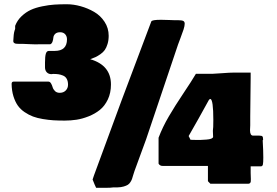

<svg xmlns="http://www.w3.org/2000/svg" viewBox="-20 -853 1304 904"><path d="M726.6 -204.6Q745.6 -254.9 774.9 -304.9Q804.2 -355 843.5 -413.6Q882.8 -472.2 902.3 -505.4H978.5Q993.7 -505.9 1027.8 -508.5Q1062 -511.2 1081.1 -511.2H1160.2V-487.8Q1160.2 -457 1159.2 -396.2Q1158.2 -335.4 1158.2 -304.2V-263.2Q1158.2 -259.3 1157.7 -251.5Q1157.2 -243.7 1157.2 -239.7Q1157.2 -214.4 1171.9 -214.4H1201.2Q1212.4 -214.4 1215.6 -210.7Q1218.8 -207 1218.8 -194.8Q1218.8 -192.9 1216.8 -192.9Q1216.8 -191.4 1217.5 -178.5Q1218.3 -165.5 1219 -146.7Q1219.7 -127.9 1219.7 -111.8Q1219.7 -86.9 1217.8 -78.4Q1215.8 -69.8 1208 -69.8H1160.2V-38.6Q1161.1 -29.8 1161.1 -9.3Q1161.1 -1.5 1160.6 2.2Q1160.2 5.9 1157.2 9Q1154.3 12.2 1148.4 12.2H970.7Q969.2 10.3 964.8 6.3Q960.4 2.4 959 -0.5V-71.8H759.8Q757.8 -71.8 753.2 -71.8Q748.5 -71.8 747.1 -71.8Q745.6 -71.8 742.2 -72Q738.8 -72.3 737.5 -73Q736.3 -73.7 733.9 -75Q731.4 -76.2 729.7 -78.1Q728 -80.1 726.6 -82.5ZM868.2 -212.4Q869.1 -210 872.6 -203.9Q876 -197.8 877 -194.8Q879.9 -194.8 897.7 -194.3Q915.5 -193.8 926.3 -194.3Q937 -194.8 951.7 -195.8Q966.3 -196.8 974.4 -200Q982.4 -203.1 983.4 -208.5Q983.4 -212.9 982.9 -221.4Q982.4 -230 982.4 -233.9V-238.8Q984.4 -247.6 984.4 -288.6Q984.4 -383.3 970.7 -387.2Q964.4 -385.7 962.9 -381.3Q916 -295.4 868.2 -212.4ZM416 -7.8Q419.9 -21.5 422.9 -28.3Q548.3 -373 692.4 -752Q695.3 -759.8 738.3 -759.8Q753.4 -759.8 776.6 -758.8Q799.8 -757.8 803.7 -757.8H820.3Q835.9 -757.8 842.8 -754.4Q849.6 -751 849.6 -741.2Q849.6 -731 844.2 -714.1Q838.9 -697.3 830.1 -674.8Q821.3 -652.3 818.4 -643.6Q695.8 -279.3 668 -197.3L613.3 -47.9Q610.8 -41 607.2 -28.8Q603.5 -16.6 601.6 -10.5Q599.6 -4.4 594.2 4.2Q588.9 12.7 581.8 17.1Q574.7 21.5 562.5 25.1Q550.3 28.8 533.2 29.3H513.7Q502 31.2 482.4 31.2H432.6Q427.2 21 416 -7.8ZM207.5 -468.8Q215.3 -468.8 220.2 -460.4Q225.1 -452.1 227.8 -442.4Q230.5 -432.6 238.8 -424.3Q247.1 -416 261.2 -416Q278.8 -416 289.6 -427Q300.3 -438 300.3 -454.1Q300.3 -470.7 294.2 -481.7Q288.1 -492.7 276.6 -497.3Q265.1 -502 254.9 -503.4Q244.6 -504.9 230 -504.9Q227.1 -503.9 222.2 -503.9Q208.5 -503.9 200.2 -512.7Q191.9 -521.5 191.9 -536.1V-558.6Q191.9 -586.9 195.8 -600.1Q199.7 -613.3 210.4 -613.3H237.8Q295.4 -613.3 295.4 -668Q295.4 -682.1 286.9 -691.7Q278.3 -701.2 263.2 -701.2Q247.6 -701.2 239.7 -693.4Q231.9 -685.5 231.2 -675.8Q230.5 -666 227.1 -656.5Q223.6 -647 216.3 -644.5H163.6Q148.9 -643.6 121.8 -645Q94.7 -646.5 86.4 -646.5H68.8Q60.1 -646.5 55.2 -647.2Q50.3 -647.9 46.4 -650.9Q42.5 -653.8 42.5 -659.2Q43 -662.6 43.7 -676.3Q44.4 -689.9 46.1 -699Q47.9 -708 51.3 -716.8V-731.4Q61.5 -757.8 81.8 -776.9Q102.1 -795.9 124.8 -806.4Q147.5 -816.9 178.7 -823.2Q210 -829.6 235.8 -831.3Q261.7 -833 294.4 -833Q326.2 -833 359.6 -823.7Q393.1 -814.5 423.1 -797.1Q453.1 -779.8 472.4 -750.2Q491.7 -720.7 491.7 -684.6Q491.7 -663.1 486.3 -645.8Q481 -628.4 473.4 -617.7Q465.8 -606.9 452.9 -597.9Q439.9 -588.9 429.9 -584.2Q419.9 -579.6 404.8 -574.2Q502.4 -545.9 502.4 -455.1Q502.4 -415.5 487.8 -384.8Q473.1 -354 450.4 -335.7Q427.7 -317.4 397.7 -305.4Q367.7 -293.5 340.1 -289.3Q312.5 -285.2 284.7 -285.2Q255.4 -285.2 231.9 -286.6Q208.5 -288.1 181.9 -292.5Q155.3 -296.9 135.3 -304.4Q115.2 -312 95.7 -325.2Q76.2 -338.4 63.7 -356.2Q51.3 -374 43.2 -399.9Q35.2 -425.8 34.7 -458Q34.7 -468.8 44.4 -468.8Z"/></svg>

Font: Bowlby One SC
Style: Regular
Weight: 400
Width: 1
Version: Version 1.2